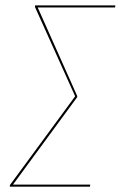

<svg xmlns="http://www.w3.org/2000/svg" viewBox="-20 -701 453 721"><path d="M413.1 -680.7 412.1 -672.9H121.6L270 -340.3V-336.4L28.8 -7.8H318.8L317.9 0H17.1V-5.9L262.2 -339.4L111.3 -674.8L111.8 -680.7Z"/></svg>

Font: Fira Sans Compressed Eight
Style: Italic
Weight: 100
Width: 3
Italic angle: -8°
Designer: Carrois Corporate & Edenspiekermann AG
Foundry: Carrois Corporate GbR & Edenspiekermann AG
Version: Version 4.203;PS 004.203;hotconv 1.0.88;makeotf.lib2.5.64775